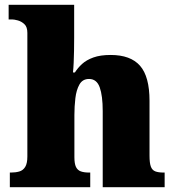

<svg xmlns="http://www.w3.org/2000/svg" viewBox="-20 -780 731 800"><path d="M21 0V-61H25Q45 -61 60.5 -65.5Q76 -70 85 -84.5Q94 -99 94 -128V-643Q94 -668 81.5 -679.5Q69 -691 54 -695Q39 -699 31 -699H16V-760H289V-622Q289 -595 288.5 -568.5Q288 -542 287 -519Q286 -496 284 -478H292Q304 -497 322 -513.5Q340 -530 369 -540.5Q398 -551 441 -551Q524 -551 563.5 -506Q603 -461 603 -360V-131Q603 -101 608.5 -86Q614 -71 627 -66Q640 -61 662 -61H666V0H408V-317Q408 -381 395.5 -416Q383 -451 351 -451Q324 -451 311 -428Q298 -405 294 -370.5Q290 -336 290 -301V-125Q290 -98 296.5 -84.5Q303 -71 316.5 -66Q330 -61 352 -61H356V0Z"/></svg>

Font: Noto Serif Armenian Black
Style: Regular
Weight: 900
Version: Version 2.007